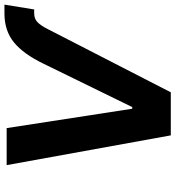

<svg xmlns="http://www.w3.org/2000/svg" viewBox="17 -794 777 851"><g transform="rotate(-90 405.5 -368.5)"><path d="M548.3 -563.5Q591.3 -652.8 643.1 -695.1Q694.8 -737.3 771.5 -737.3H810.5L789.1 -605.5H772Q747.6 -605.5 732.7 -590.8Q717.8 -576.2 702.6 -546.4L421.9 0H231L99.1 -727.5H263.2L349.1 -170.9H356.4Z"/></g></svg>

Font: Inter
Style: Bold Italic
Weight: 700
Italic angle: -9.39999°
Designer: Rasmus Andersson
Foundry: rsms
Version: Version 4.001;git-9221beed3